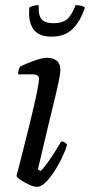

<svg xmlns="http://www.w3.org/2000/svg" viewBox="-20 -724 349 744"><path d="M124 0Q111 0 93.5 -8Q76 -16 61 -26Q46 -36 44 -43Q47 -53 54 -81Q61 -109 71 -148Q81 -187 91.5 -229.5Q102 -272 111 -311Q120 -350 125.5 -378.5Q131 -407 131 -417Q131 -427 125.5 -431.5Q120 -436 104 -436H50Q50 -444 52.5 -453Q55 -462 58 -466Q80 -477 111.5 -488.5Q143 -500 163 -500Q186 -500 200 -488.5Q214 -477 214 -453Q214 -430 191.5 -338.5Q169 -247 127 -68L137 -61Q147 -70 162 -90.5Q177 -111 192 -134.5Q207 -158 217 -176Q225 -176 231.5 -172Q238 -168 240 -163Q234 -142 221 -114.5Q208 -87 191 -60.5Q174 -34 156.5 -17Q139 0 124 0ZM180 -582Q128 -582 108 -613Q88 -644 94 -695Q98 -698 108 -701Q118 -704 130 -704Q128 -663 142 -648.5Q156 -634 188 -634Q220 -634 238.5 -648.5Q257 -663 273 -704Q287 -704 297 -701Q307 -698 309 -695Q293 -644 262.5 -613Q232 -582 180 -582Z"/></svg>

Font: Texturina 72pt 72pt Regular
Style: Italic
Weight: 400
Italic angle: -11°
Designer: Guillermo Torres Carreño
Foundry: Omnibus-Type
Version: Version 1.002; ttfautohint (v1.8.3)